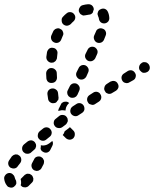

<svg xmlns="http://www.w3.org/2000/svg" viewBox="-128 -573 725 903"><path d="M-70 245Q-74 242 -79 241Q-83 240 -88 241Q-98 243 -104 252Q-110 260 -108 270Q-107 278 -104 285Q-101 293 -96 299Q-94 303 -89 306Q-85 308 -80 309Q-75 310 -70 309Q-66 308 -62 305Q-58 302 -55 298Q-52 293 -51 289Q-51 284 -52 279Q-53 274 -56 270Q-58 266 -59 261Q-60 256 -63 252Q-66 248 -70 245ZM-31 298Q-30 299 -30 299Q-30 299 -29 300Q-26 304 -22 306Q-17 308 -12 308Q-7 309 -3 307Q2 306 6 302Q14 295 23 285Q26 282 28 277Q29 272 29 267Q28 262 26 258Q24 253 20 250Q16 247 12 245Q7 244 2 244Q-3 244 -7 247Q-12 249 -15 253Q-21 260 -27 265Q-28 266 -29 267Q-30 268 -31 269Q-30 271 -30 273Q-28 283 -29 292Q-30 295 -31 298ZM33 228Q38 230 43 231Q48 231 52 230Q57 228 61 225Q65 222 67 218Q72 209 77 199Q79 194 79 189Q80 185 78 180Q76 175 73 171Q70 168 65 165Q56 161 46 164Q36 167 32 177Q27 186 23 194Q18 203 21 213Q24 223 33 228ZM-37 159Q-41 156 -45 154Q-50 153 -55 153Q-60 154 -64 156Q-69 159 -72 162Q-79 172 -85 181Q-91 190 -89 200Q-87 210 -78 216Q-74 218 -69 219Q-64 220 -59 219Q-54 218 -50 215Q-46 212 -44 208Q-39 201 -33 194Q-27 186 -28 176Q-29 165 -37 159ZM42 114Q42 109 41 105Q39 100 36 96Q29 88 19 87Q9 87 1 93L-15 106Q-23 113 -24 123Q-25 134 -18 142Q-15 145 -10 148Q-6 150 -1 150Q4 151 9 149Q14 148 17 145L33 131Q37 128 39 124Q41 119 42 114ZM63 127Q63 127 63 128Q65 133 68 137Q72 140 76 142Q85 147 95 144Q105 140 109 131L118 113Q121 107 121 101Q121 95 118 90L104 101Q97 106 89 109Q79 112 70 111Q67 111 64 110Q64 113 64 116Q64 121 63 125Q63 126 63 127ZM115 53Q116 48 114 44Q113 39 109 35Q103 27 93 26Q82 25 74 32L59 44Q51 51 50 61Q48 72 55 80Q62 88 72 89Q82 90 90 83L106 70Q110 67 112 63Q115 58 115 53ZM201 25Q198 28 194 31L178 43Q178 43 177 43L172 55Q170 59 167 62Q175 70 182 77Q190 84 201 84Q211 83 218 76Q221 72 223 67Q224 63 224 58Q224 53 222 48Q220 44 216 40Q210 34 204 28Q203 27 202 26Q201 26 201 25ZM191 -4Q191 -9 190 -14Q189 -18 186 -22Q180 -31 170 -32Q159 -34 151 -28L135 -15Q126 -9 125 1Q123 11 130 20Q136 28 146 29Q156 31 165 25L181 13Q185 10 187 5Q190 1 191 -4ZM265 -77Q259 -86 248 -88Q238 -89 230 -83L213 -72Q209 -69 206 -65Q204 -61 203 -56Q202 -51 203 -46Q204 -41 207 -37Q213 -29 223 -27Q233 -25 241 -31L258 -42Q267 -48 269 -58Q270 -69 265 -77ZM146 -51Q146 -54 147 -57Q147 -60 149 -63L158 -81Q160 -86 163 -89Q167 -92 172 -94Q177 -95 182 -95Q186 -95 191 -93Q193 -92 194 -91Q196 -90 197 -88Q192 -84 188 -78Q182 -69 181 -60Q180 -56 180 -53Q176 -54 173 -54Q163 -56 154 -53Q150 -52 146 -51ZM344 -130Q342 -134 338 -137Q333 -140 329 -141Q324 -142 319 -141Q314 -140 310 -137L293 -126Q284 -120 282 -110Q280 -100 286 -91Q288 -87 292 -84Q297 -82 301 -81Q306 -79 311 -80Q316 -81 320 -84L337 -95Q346 -101 348 -111Q350 -121 344 -130ZM98 -109Q96 -119 95 -130Q94 -140 100 -148Q107 -156 117 -157Q127 -158 135 -152Q144 -146 145 -135Q146 -125 147 -116Q148 -113 147 -110Q147 -106 146 -103Q141 -99 138 -93Q136 -91 132 -89Q129 -88 126 -88Q116 -86 108 -92Q99 -98 98 -109ZM189 -130Q191 -125 194 -121Q198 -118 202 -115Q207 -113 212 -113Q216 -113 221 -114Q226 -116 230 -119Q233 -122 236 -127L244 -145Q249 -155 246 -164Q242 -174 233 -179Q224 -183 214 -180Q204 -176 200 -167L191 -149Q188 -144 188 -139Q188 -135 189 -130ZM425 -181Q423 -185 419 -188Q415 -191 410 -192Q405 -193 400 -192Q395 -191 391 -189L374 -178Q365 -172 363 -162Q360 -152 366 -144Q368 -139 372 -136Q376 -134 381 -132Q386 -131 391 -132Q396 -133 400 -136L417 -146Q426 -152 429 -162Q431 -172 425 -181ZM507 -230Q502 -239 492 -242Q482 -244 473 -239L456 -228Q447 -223 444 -213Q442 -203 447 -194Q452 -185 462 -183Q472 -180 481 -186L499 -196Q508 -201 510 -211Q513 -221 507 -230ZM113 -253Q103 -253 96 -245Q89 -238 89 -227L90 -207Q90 -197 97 -189Q105 -182 115 -183Q126 -183 133 -190Q140 -198 140 -208L139 -229Q139 -239 131 -246Q124 -253 113 -253ZM244 -201Q253 -197 263 -200Q273 -204 278 -213L286 -231Q291 -241 288 -250Q284 -260 275 -265Q266 -269 256 -266Q246 -262 242 -253L233 -235Q228 -226 231 -216Q235 -206 244 -201ZM573 -268Q571 -272 567 -275Q563 -279 558 -280Q553 -281 548 -281Q544 -280 539 -278V-277Q530 -272 527 -262Q524 -252 529 -243Q532 -239 536 -236Q539 -233 544 -231Q549 -230 554 -231Q559 -231 563 -234H564Q573 -239 576 -249Q578 -259 573 -268ZM121 -348Q111 -350 103 -344Q95 -337 93 -327Q91 -316 90 -306Q89 -295 96 -287Q103 -279 113 -278Q118 -278 123 -279Q127 -281 131 -284Q135 -287 137 -292Q140 -296 140 -301Q141 -310 142 -320Q144 -330 138 -338Q132 -347 121 -348ZM286 -287Q295 -283 305 -286Q315 -290 320 -299L328 -317Q333 -327 330 -336Q326 -346 317 -351Q308 -355 298 -352Q288 -348 284 -339L275 -321Q270 -312 273 -302Q277 -292 286 -287ZM168 -423Q167 -428 163 -432Q160 -435 155 -437Q151 -440 146 -440Q141 -440 136 -438Q132 -437 128 -433Q124 -430 122 -425Q118 -416 113 -405Q110 -396 114 -386Q118 -377 128 -373Q137 -369 147 -373Q156 -377 160 -387Q164 -396 167 -404Q170 -409 170 -414Q170 -419 168 -423ZM328 -373Q338 -369 348 -373Q357 -377 361 -386Q366 -397 369 -406Q373 -416 369 -425Q365 -435 355 -438Q345 -442 336 -438Q326 -434 323 -424Q319 -415 315 -406Q311 -397 315 -387Q319 -377 328 -373ZM220 -507Q214 -515 203 -516Q193 -517 185 -510Q176 -503 168 -494Q161 -487 162 -477Q162 -466 169 -459Q177 -452 187 -452Q197 -453 205 -460Q211 -467 217 -472Q225 -479 226 -489Q227 -499 220 -507ZM364 -463Q374 -464 381 -472Q387 -480 386 -490Q385 -507 378 -520Q373 -529 363 -532Q353 -534 344 -529Q339 -527 336 -523Q333 -519 332 -514Q330 -510 331 -505Q332 -500 334 -495Q336 -492 337 -486Q338 -476 345 -469Q353 -462 364 -463ZM313 -529Q313 -530 313 -531Q312 -541 304 -548Q296 -554 285 -553Q273 -552 262 -549Q252 -547 247 -538Q241 -529 243 -519Q245 -515 247 -511Q250 -506 255 -504Q259 -501 264 -500Q269 -500 273 -501Q282 -503 290 -504Q296 -504 301 -507Q306 -510 309 -515Q309 -518 310 -520Q311 -524 313 -528Q313 -528 313 -529Z"/></svg>

Font: FRB American Cursive Guidelines Dashed Black
Style: Bold Italic
Weight: 900
Italic angle: -25°
Version: Version 2.0;Modular Font Editor K font №1